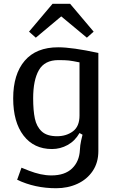

<svg xmlns="http://www.w3.org/2000/svg" viewBox="-20 -779 620 1019"><path d="M170 -579 305 -692 441 -579 477 -611 352 -759H259L134 -611ZM418 -64 402 -73Q378 -31 339 -9.5Q300 12 256 12Q160 12 105 -59.5Q50 -131 50 -257Q50 -385 111 -456.5Q172 -528 289 -528Q363 -528 502 -498V23Q502 84 472 128.5Q442 173 391 196.5Q340 220 278 220Q165 220 71 175L94 111Q103 115 134 127Q165 139 194.5 145.5Q224 152 253 152Q324 152 362.5 115Q401 78 404 17Q405 -8 410.5 -32.5Q416 -57 418 -64ZM402 -166V-448Q363 -456 344.5 -458Q326 -460 290 -460Q217 -460 186.5 -407Q156 -354 156 -257Q156 -193 165 -150Q174 -107 201.5 -81.5Q229 -56 283 -56Q332 -56 367 -82Q402 -108 402 -166Z"/></svg>

Font: Voces
Style: Regular
Weight: 400
Designer: Ana Paula Megda, Pablo Ugerman
Foundry: Ana Paula Megda, Pablo Ugerman
Version: Version 1.100